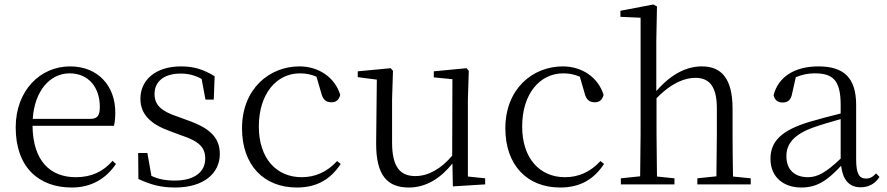

<svg xmlns="http://www.w3.org/2000/svg" viewBox="-20 -822 3953 856"><path d="M300 14C388 14 453 -26 497 -91L482 -105C440 -57 388 -32 318 -32C206 -32 127 -102 125 -261H488C492 -277 494 -297 494 -321C494 -438 418 -526 292 -526C161 -526 50 -420 50 -254C50 -74 155 14 300 14ZM126 -292C134 -418 204 -495 290 -495C376 -495 425 -431 425 -346C425 -309 416 -292 383 -292Z M760 14C893 14 960 -53 960 -135C960 -204 922 -248 821 -284L772 -302C700 -326 669 -353 669 -403C669 -456 708 -494 786 -494C818 -494 848 -487 879 -470L896 -378H933L937 -482C888 -512 846 -526 787 -526C671 -526 606 -463 606 -382C606 -309 656 -267 736 -238L787 -219C869 -192 895 -164 895 -115C895 -57 849 -17 759 -17C716 -17 684 -24 655 -38L637 -140H596L597 -24C651 1 697 14 760 14Z M1303 14C1396 14 1455 -25 1499 -91L1483 -104C1438 -55 1385 -32 1325 -32C1213 -32 1134 -115 1134 -258C1134 -404 1213 -495 1317 -495C1342 -495 1366 -491 1391 -480L1412 -408C1419 -379 1432 -366 1458 -366C1478 -366 1491 -376 1497 -399C1473 -477 1401 -526 1315 -526C1181 -526 1059 -426 1059 -250C1059 -85 1157 14 1303 14Z M1999 9 2143 0V-27L2066 -35V-379L2070 -506L2060 -518L1914 -504V-477L1997 -469L1996 -128C1948 -71 1891 -37 1832 -37C1765 -37 1728 -76 1728 -187V-379L1732 -506L1722 -518L1575 -504V-478L1660 -467L1657 -185C1656 -37 1709 14 1803 14C1881 14 1946 -29 1997 -93Z M2477 14C2570 14 2629 -25 2673 -91L2657 -104C2612 -55 2559 -32 2499 -32C2387 -32 2308 -115 2308 -258C2308 -404 2387 -495 2491 -495C2516 -495 2540 -491 2565 -480L2586 -408C2593 -379 2606 -366 2632 -366C2652 -366 2665 -376 2671 -399C2647 -477 2575 -526 2489 -526C2355 -526 2233 -426 2233 -250C2233 -85 2331 14 2477 14Z M3173 0H3327V-27L3248 -35C3247 -90 3246 -172 3246 -227V-337C3246 -474 3195 -526 3109 -526C3042 -526 2973 -493 2906 -416V-639L2909 -793L2893 -802L2746 -774V-747L2836 -743V-227L2834 -36L2748 -27V0H2987V-27L2909 -35L2907 -227V-384C2976 -455 3036 -475 3080 -475C3140 -475 3176 -440 3176 -339V-227L3174 -36L3089 -27V0Z M3817 13C3852 13 3881 -2 3901 -33L3886 -49C3870 -32 3858 -26 3841 -26C3812 -26 3797 -45 3797 -111V-354C3797 -476 3741 -526 3629 -526C3522 -526 3450 -479 3429 -398C3433 -377 3447 -365 3469 -365C3492 -365 3507 -376 3512 -407L3528 -478C3557 -490 3585 -495 3612 -495C3692 -495 3728 -466 3728 -354V-316C3683 -305 3634 -292 3590 -279C3462 -241 3415 -190 3415 -114C3415 -31 3475 14 3552 14C3624 14 3669 -18 3730 -83C3737 -23 3764 13 3817 13ZM3728 -115C3662 -52 3624 -32 3582 -32C3524 -32 3486 -64 3486 -126C3486 -179 3517 -221 3604 -253C3641 -266 3685 -279 3728 -291Z"/></svg>

Font: Source Han Serif CN Light
Style: Regular
Weight: 300
Designer: Ryoko NISHIZUKA 西塚涼子 (kana & ideographs); Frank Grießhammer (Latin, Greek & Cyrillic); Wenlong ZHANG 张文龙 (bopomofo); San
Foundry: Adobe
Version: Version 2.003;hotconv 1.1.1;makeotfexe 2.6.0